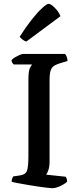

<svg xmlns="http://www.w3.org/2000/svg" viewBox="-20 -987 414 1007"><path d="M254 0Q246 0 225 -2.5Q204 -5 176.5 -9Q149 -13 121 -18Q93 -23 71 -27Q49 -31 41 -34Q41 -43 44 -50.5Q47 -58 50 -62L79 -66Q114 -70 121.5 -91.5Q129 -113 129 -168V-569Q129 -616 137.5 -631.5Q146 -647 148 -649H52Q49 -651 45 -657Q41 -663 40 -671Q45 -678 57.5 -685.5Q70 -693 82.5 -698.5Q95 -704 101 -704H321Q326 -699 330 -689Q334 -679 334 -667L291 -654Q276 -649 264.5 -642.5Q253 -636 246.5 -619.5Q240 -603 240 -568V-140Q240 -114 234 -96Q228 -78 222 -71L325 -60Q327 -57 329.5 -50.5Q332 -44 332 -34Q318 -21 295 -10.5Q272 0 254 0ZM118 -769Q107 -772 97.5 -780Q88 -788 83 -794Q116 -846 147 -885Q178 -924 202 -945.5Q226 -967 235 -967Q243 -967 255.5 -957Q268 -947 280 -932Q292 -917 297 -902Z"/></svg>

Font: Texturina 72pt SemiBold
Style: Regular
Weight: 600
Designer: Guillermo Torres Carreño
Foundry: Omnibus-Type
Version: Version 1.002; ttfautohint (v1.8.3)